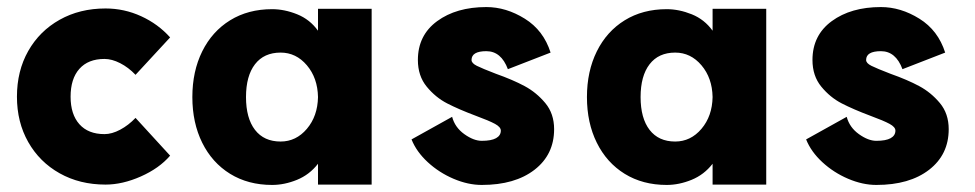

<svg xmlns="http://www.w3.org/2000/svg" viewBox="-20 -503 2762 544"><path d="M364 -169 462 -62Q431 -26 379 -3Q327 20 279 20Q206 20 149 -12Q92 -44 60 -100.5Q28 -157 28 -229Q28 -302 60 -358.5Q92 -415 149 -447Q206 -479 279 -479Q332 -479 380 -457Q428 -435 462 -397L364 -291Q344 -312 320.5 -324Q297 -336 276 -336Q230 -336 205 -308Q180 -280 180 -229Q180 -179 205 -151Q230 -123 276 -123Q297 -123 320.5 -135.5Q344 -148 364 -169Z M525 -228Q525 -301 553 -357.5Q581 -414 632 -445.5Q683 -477 751 -477Q786 -477 822 -462.5Q858 -448 881 -416V-478H1033V20H881V-39Q857 -8 821.5 6.5Q786 21 751 21Q683 21 632 -10.5Q581 -42 553 -98.5Q525 -155 525 -228ZM881 -228Q880 -282 849.5 -318Q819 -354 775 -354Q728 -354 702.5 -321Q677 -288 677 -228Q677 -168 702.5 -135Q728 -102 775 -102Q819 -102 849.5 -138Q880 -174 881 -228Z M1345 -104Q1372 -104 1385.5 -111.5Q1399 -119 1399 -133Q1399 -143 1382.5 -152Q1366 -161 1328 -175Q1280 -193 1247 -210Q1214 -227 1189 -257.5Q1164 -288 1164 -333Q1164 -403 1218.5 -443Q1273 -483 1358 -483Q1414 -483 1467 -450Q1520 -417 1540 -354L1419 -307Q1400 -358 1358 -358Q1316 -358 1316 -333Q1316 -324 1331 -316.5Q1346 -309 1385 -294Q1433 -277 1466.5 -259Q1500 -241 1525 -211Q1550 -181 1550 -137Q1550 -65 1494.5 -22Q1439 21 1345 21Q1306 21 1265 3.5Q1224 -14 1192 -43.5Q1160 -73 1146 -108L1261 -172Q1269 -142 1295.5 -123Q1322 -104 1345 -104Z M1643 -228Q1643 -301 1671 -357.5Q1699 -414 1750 -445.5Q1801 -477 1869 -477Q1904 -477 1940 -462.5Q1976 -448 1999 -416V-478H2151V20H1999V-39Q1975 -8 1939.5 6.5Q1904 21 1869 21Q1801 21 1750 -10.5Q1699 -42 1671 -98.5Q1643 -155 1643 -228ZM1999 -228Q1998 -282 1967.5 -318Q1937 -354 1893 -354Q1846 -354 1820.5 -321Q1795 -288 1795 -228Q1795 -168 1820.5 -135Q1846 -102 1893 -102Q1937 -102 1967.5 -138Q1998 -174 1999 -228Z M2463 -104Q2490 -104 2503.5 -111.5Q2517 -119 2517 -133Q2517 -143 2500.5 -152Q2484 -161 2446 -175Q2398 -193 2365 -210Q2332 -227 2307 -257.5Q2282 -288 2282 -333Q2282 -403 2336.5 -443Q2391 -483 2476 -483Q2532 -483 2585 -450Q2638 -417 2658 -354L2537 -307Q2518 -358 2476 -358Q2434 -358 2434 -333Q2434 -324 2449 -316.5Q2464 -309 2503 -294Q2551 -277 2584.5 -259Q2618 -241 2643 -211Q2668 -181 2668 -137Q2668 -65 2612.5 -22Q2557 21 2463 21Q2424 21 2383 3.5Q2342 -14 2310 -43.5Q2278 -73 2264 -108L2379 -172Q2387 -142 2413.5 -123Q2440 -104 2463 -104Z"/></svg>

Font: SUITE Heavy
Style: Regular
Weight: 900
Designer: Sun
Foundry: Sun
Version: Version 2.040